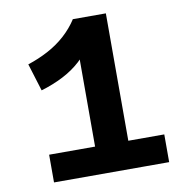

<svg xmlns="http://www.w3.org/2000/svg" viewBox="-73 -689 715 757"><g transform="rotate(-10 284.5 -310.5)"><path d="M98 -366 64 -476Q107 -490 145.5 -510.5Q184 -531 215 -559Q246 -587 268 -621L304 -516Q290 -480 258.5 -451Q227 -422 186 -401Q145 -380 98 -366ZM83 0V-111H544V0ZM267 -33V-621H400V-33Z"/></g></svg>

Font: BioRhyme SemiExpanded
Style: Bold
Weight: 700
Width: 6
Designer: Aoife Mooney
Foundry: Aoife Mooney Type
Version: Version 1.600;gftools[0.9.33]